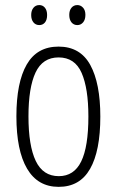

<svg xmlns="http://www.w3.org/2000/svg" viewBox="-20 -724 458 754"><path d="M374 -266.1Q374 -131.3 333.7 -60.8Q293.5 9.8 210.4 9.8Q128.4 9.8 86.4 -61.5Q44.4 -132.8 44.4 -267.1Q44.4 -400.4 85 -470.7Q125.5 -541 210 -541Q294.9 -541 334.5 -469Q374 -397 374 -266.1ZM91.8 -267.1Q91.8 -151.9 120.4 -92Q148.9 -32.2 210.9 -32.2Q270.5 -32.2 298.8 -89.8Q327.1 -147.5 327.1 -266.6Q327.1 -377 300.5 -437.7Q273.9 -498.5 210 -498.5Q147.5 -498.5 119.6 -439.2Q91.8 -379.9 91.8 -267.1ZM102.5 -665Q102.5 -682.6 111.3 -693.4Q120.1 -704.1 134.3 -704.1Q147.9 -704.1 156.5 -693.6Q165 -683.1 165 -665Q165 -646 156.5 -635.7Q147.9 -625.5 134.3 -625.5Q120.1 -625.5 111.3 -636.2Q102.5 -647 102.5 -665ZM252 -665.5Q252 -683.1 260.7 -693.6Q269.5 -704.1 283.7 -704.1Q296.9 -704.1 306.2 -693.8Q315.4 -683.6 315.4 -665.5Q315.4 -647 306.4 -636.2Q297.4 -625.5 283.7 -625.5Q269.5 -625.5 260.7 -636.2Q252 -647 252 -665.5Z"/></svg>

Font: Open Sans Condensed Light
Style: Regular
Weight: 300
Width: 3
Designer: Monotype Design Team
Foundry: Monotype Imaging Inc.
Version: Version 3.003; ttfautohint (v1.8.4)